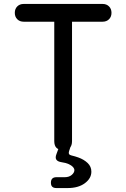

<svg xmlns="http://www.w3.org/2000/svg" viewBox="-20 -750 640 973"><path d="M255 -640H100Q80 -640 67.5 -652.5Q55 -665 55 -685Q55 -705 67.5 -717.5Q80 -730 100 -730H500Q520 -730 532.5 -717.5Q545 -705 545 -685Q545 -665 532.5 -652.5Q520 -640 500 -640H345V-35Q345 -12 334 -1Q323 10 300 10Q277 10 266 -1Q255 -12 255 -35ZM266 203Q252 203 245 196.5Q238 190 238 176Q238 162 245 155Q252 148 266 148H308Q330 148 343.5 136.5Q357 125 357 112Q356 95 329 82Q314 75 292 72Q272 69 265.5 59Q259 49 266 31L287 -26H344L330 16Q327 25 330 30.5Q333 36 343 38Q360 42 377 48Q405 58 424 76Q443 94 443 120Q443 154 410 178.5Q377 203 323 203Z"/></svg>

Font: Maple Mono
Style: Regular
Weight: 400
Monospace: yes
Designer: subframe7536
Version: Version 7.300